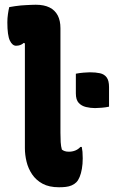

<svg xmlns="http://www.w3.org/2000/svg" viewBox="-20 -780 490 810"><path d="M19 -750Q31 -752 43.5 -754Q56 -756 68 -757Q80 -758 91 -758.5Q102 -759 112 -759.5Q122 -760 131 -760Q166 -760 189 -748.5Q212 -737 223.5 -715Q235 -693 235 -661Q235 -616 235 -572Q235 -528 235 -484.5Q235 -441 235 -397Q235 -353 235 -309Q235 -265 235 -220Q235 -198 236 -180.5Q237 -163 241 -149Q246 -145 253 -142.5Q260 -140 271 -140Q285 -140 297.5 -145Q310 -150 319 -160H325Q327 -150 328 -139.5Q329 -129 329 -112Q329 -88 325.5 -68Q322 -48 316 -33.5Q310 -19 302 -11Q294 -3 282.5 2Q271 7 257.5 8.5Q244 10 229 10Q187 10 159.5 -5Q132 -20 115.5 -44.5Q99 -69 92 -98Q85 -127 85 -155Q85 -198 85 -242Q85 -286 85 -331Q85 -376 85 -420.5Q85 -465 85 -509.5Q85 -554 85 -597L80 -599Q76 -595 70 -592Q64 -589 58 -588Q52 -587 48 -587Q32 -587 21.5 -609Q11 -631 11 -686Q11 -703 13.5 -720.5Q16 -738 19 -750ZM440 -330Q427 -327 409.5 -325.5Q392 -324 381 -324Q362 -324 343 -328.5Q324 -333 312 -346Q300 -359 300 -386V-469Q314 -472 332 -473.5Q350 -475 359 -475Q384 -475 402 -471Q420 -467 430 -453.5Q440 -440 440 -413Z"/></svg>

Font: Recursive Casual ExtraBold
Style: Regular
Weight: 800
Version: Version 1.047